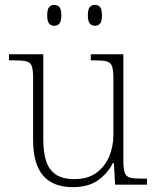

<svg xmlns="http://www.w3.org/2000/svg" viewBox="-20 -759 645 789"><path d="M279 10Q198 10 157 -37.5Q116 -85 116 -184V-439Q116 -472 110.5 -487.5Q105 -503 88 -507Q71 -511 38 -511H17V-536H158V-183Q158 -137 168.5 -100.5Q179 -64 207 -43.5Q235 -23 286 -23Q340 -23 375 -48Q410 -73 428 -114.5Q446 -156 446 -205V-438Q446 -472 440 -487.5Q434 -503 417.5 -507Q401 -511 368 -511H353V-536H487V-97Q487 -64 493 -48.5Q499 -33 514.5 -29Q530 -25 558 -25H584V0H453L448 -89H444Q422 -46 382.5 -18Q343 10 279 10ZM370 -653Q358 -653 349.5 -662Q341 -671 341 -696Q341 -721 349 -730Q357 -739 370 -739Q383 -739 391 -730Q399 -721 399 -696Q399 -671 391 -662Q383 -653 370 -653ZM203 -653Q190 -653 182 -662Q174 -671 174 -696Q174 -721 182 -730Q190 -739 203 -739Q216 -739 224 -730Q232 -721 232 -696Q232 -671 224 -662Q216 -653 203 -653Z"/></svg>

Font: Noto Serif Armenian ExtraLight
Style: Regular
Weight: 250
Version: Version 2.007